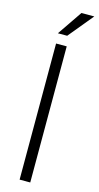

<svg xmlns="http://www.w3.org/2000/svg" viewBox="-142 -982 527 1022"><g transform="rotate(15 121.0 -471.0)"><path d="M141.6 0H83V-750H141.6ZM171.4 -941.9H242.2L129.4 -805.2H78.1Z"/></g></svg>

Font: SteelSelectRoboto
Style: Regular
Weight: 300
Designer: Google
Version: Version 2.137; 2017